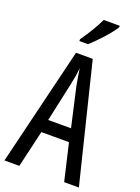

<svg xmlns="http://www.w3.org/2000/svg" viewBox="-173 -1068 797 1091"><g transform="rotate(20 225.0 -522.5)"><path d="M354 -985V-994H257C236 -949 206 -899 168 -845V-834H220C261 -870 329 -943 354 -985ZM361 -51H450L274 -765H173L0 -51H90L142 -274H309ZM240 -586 293 -352H155L206 -587C214 -622 220 -658 223 -689C227 -658 233 -623 240 -586Z"/></g></svg>

Font: Noto Sans Tamil UI ExtraCondensed
Style: Regular
Weight: 400
Width: 2
Designer: Jelle Bosma - Monotype Design Team
Foundry: Monotype Imaging Inc.
Version: Version 2.004